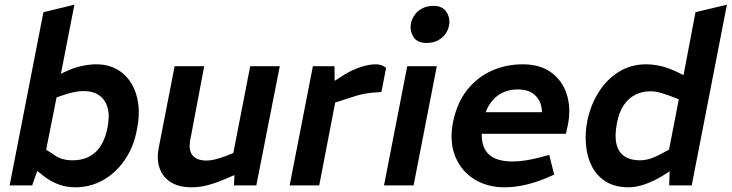

<svg xmlns="http://www.w3.org/2000/svg" viewBox="-20 -790 3117 818"><path d="M301 8Q263 8 230.5 -4Q198 -16 170 -37L129 -69L171 -156L208 -132Q225 -119 245 -113Q265 -107 289 -107Q349 -107 386.5 -141.5Q424 -176 438 -246Q448 -296 438.5 -330.5Q429 -365 403 -383.5Q377 -402 336 -402Q319 -402 300 -398.5Q281 -395 256 -387L221 -375L169 -114L150 -93L117 0H21L165 -738L297 -770L230 -427L188 -453L264 -487Q293 -501 327 -508.5Q361 -516 390 -516Q440 -516 477.5 -495Q515 -474 538.5 -436.5Q562 -399 569 -348Q576 -297 563 -236Q549 -162 510.5 -107Q472 -52 418 -22Q364 8 301 8Z M797 8Q741 8 706.5 -14.5Q672 -37 659.5 -75Q647 -113 656 -159L724 -508H850L791 -196Q782 -151 800 -128.5Q818 -106 860 -106Q878 -106 897 -111Q916 -116 936 -123L974 -138L1046 -508H1172L1072 0H977L980 -83L1002 -54L941 -28Q899 -10 864.5 -1Q830 8 797 8Z M1214 0 1313 -508H1405L1406 -419L1378 -428L1449 -473Q1482 -493 1517 -504.5Q1552 -516 1582 -516Q1606 -516 1625 -501L1605 -398Q1584 -397 1564 -395Q1544 -393 1523 -388.5Q1502 -384 1476 -375L1408 -353L1340 0Z M1616 0 1715 -508H1841L1742 0ZM1797 -607Q1757 -607 1741 -633.5Q1725 -660 1731 -691Q1735 -710 1747 -727Q1759 -744 1779.5 -754.5Q1800 -765 1827 -765Q1865 -765 1882 -739Q1899 -713 1893 -682Q1890 -663 1878 -646Q1866 -629 1846 -618Q1826 -607 1797 -607Z M2130 8Q2056 8 2000.5 -26.5Q1945 -61 1919.5 -123.5Q1894 -186 1910 -270Q1927 -352 1970 -406.5Q2013 -461 2074.5 -488.5Q2136 -516 2207 -516Q2282 -516 2329.5 -480.5Q2377 -445 2395 -387Q2413 -329 2400 -261L2391 -220H2032Q2032 -178 2047 -152Q2062 -126 2091.5 -114Q2121 -102 2163 -102Q2189 -102 2218.5 -106.5Q2248 -111 2279 -119L2320 -130L2341 -46L2304 -30Q2258 -11 2214 -1.5Q2170 8 2130 8ZM2049 -312H2289Q2288 -356 2261.5 -382.5Q2235 -409 2187 -409Q2138 -409 2103 -384.5Q2068 -360 2049 -312Z M2659 8Q2600 8 2561 -16.5Q2522 -41 2501.5 -81.5Q2481 -122 2476.5 -172.5Q2472 -223 2482 -274Q2496 -343 2531 -398Q2566 -453 2617.5 -484.5Q2669 -516 2732 -516Q2764 -516 2797.5 -508Q2831 -500 2870 -481L2922 -455L2884 -427L2943 -738L3077 -770L2927 0H2831L2834 -93L2823 -114L2872 -367L2833 -382Q2817 -388 2795 -394.5Q2773 -401 2750 -401Q2716 -401 2687 -386.5Q2658 -372 2637.5 -342Q2617 -312 2608 -263Q2598 -211 2606.5 -176Q2615 -141 2640.5 -124Q2666 -107 2706 -107Q2727 -107 2748.5 -113.5Q2770 -120 2790 -131L2837 -156L2846 -69L2803 -41Q2767 -19 2729 -5.5Q2691 8 2659 8Z"/></svg>

Font: REM Medium
Style: Italic
Weight: 500
Italic angle: -11°
Designer: Octavio Pardo
Foundry: Ashler Design
Version: Version 1.005;gftools[0.9.28]